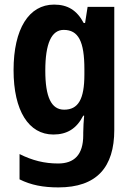

<svg xmlns="http://www.w3.org/2000/svg" viewBox="-20 -575 579 835"><path d="M215 -555C106 -555 39 -450 39 -270C39 -93 105 10 212 10C271 10 313 -15 342 -72H346C344 -50 342 -20 342 2V13C342 98 303 136 233 136C173 136 121 123 65 95V205C115 230 168 240 234 240C401 240 477 152 477 -10V-545H361L350 -475H344C314 -531 274 -555 215 -555ZM257 -445C321 -445 347 -395 347 -274V-251C347 -143 320 -98 259 -98C203 -98 177 -153 177 -268C177 -386 204 -445 257 -445Z"/></svg>

Font: Noto Sans Display SemiCondensed
Style: Bold
Weight: 700
Width: 4
Designer: Monotype Design Team
Foundry: Monotype Imaging Inc.
Version: Version 1.900